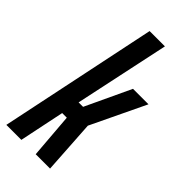

<svg xmlns="http://www.w3.org/2000/svg" viewBox="-247 -797 851 851"><g transform="rotate(45 178.5 -371.5)"><path d="M-12 0 143 -743H239L144 -297H172L272 -510H369L246 -253L262 0H172L155 -212H126L82 0Z"/></g></svg>

Font: Saira UltraCondensed
Style: Bold Italic
Weight: 700
Width: 1
Italic angle: -12°
Designer: Hector Gatti with collaboration of the Omnibus-Type team
Foundry: Omnibus-Type
Version: Version 1.101